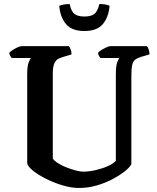

<svg xmlns="http://www.w3.org/2000/svg" viewBox="-20 -933 779 953"><path d="M372 0Q334 0 290.5 -13Q247 -26 207.5 -46Q168 -66 142.5 -87Q117 -108 115 -123V-564Q115 -606 122.5 -624Q130 -642 134 -645H38Q35 -648 31 -655Q27 -662 26 -671Q32 -678 44 -685.5Q56 -693 68.5 -698.5Q81 -704 87 -704H322Q326 -699 330.5 -688Q335 -677 335 -663L292 -650Q277 -646 266 -639Q255 -632 248.5 -615.5Q242 -599 242 -564V-146Q250 -134 269.5 -122Q289 -110 312.5 -101Q336 -92 357.5 -86.5Q379 -81 392 -81Q423 -81 456.5 -89Q490 -97 516.5 -109Q543 -121 555 -135V-564Q555 -606 562 -624Q569 -642 573 -645H479Q476 -648 471.5 -655Q467 -662 467 -671Q472 -678 484.5 -685.5Q497 -693 509.5 -698.5Q522 -704 528 -704H709Q714 -699 718 -688Q722 -677 722 -663L681 -651Q661 -645 650.5 -636.5Q640 -628 636 -609.5Q632 -591 632 -556V-118Q624 -102 598.5 -82Q573 -62 537 -43Q501 -24 458.5 -12Q416 0 372 0ZM399 -779Q337 -779 308 -813Q279 -847 274 -904Q280 -907 294 -910Q308 -913 326 -913Q333 -877 349.5 -864Q366 -851 399 -851Q432 -851 448.5 -864Q465 -877 473 -913Q495 -913 507 -910Q519 -907 524 -904Q519 -847 490 -813Q461 -779 399 -779Z"/></svg>

Font: Texturina 72pt
Style: Bold
Weight: 700
Designer: Guillermo Torres Carreño
Foundry: Omnibus-Type
Version: Version 1.002; ttfautohint (v1.8.3)